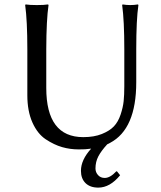

<svg xmlns="http://www.w3.org/2000/svg" viewBox="-20 -668 732 871"><path d="M524.9 127Q479 183.1 425.8 183.1Q388.7 183.1 367.9 162.6Q347.2 142.1 347.2 106.9Q347.2 57.1 393.6 6.3Q366.7 10.3 336.9 9.8Q297.9 9.8 261.5 -0.7Q225.1 -11.2 187.5 -36.1Q149.9 -61 127 -112.5Q104 -164.1 104 -235.8V-444.8Q104 -573.7 94.2 -645L96.2 -647.9Q114.3 -645 147.2 -645Q180.2 -645 198.2 -647.9L200.2 -645Q190.4 -579.1 189.9 -444.8V-269Q189.9 -45.9 357.9 -45.9Q406.7 -45.9 441.9 -60.1Q477.1 -74.2 496.6 -94.7Q516.1 -115.2 527.1 -148.2Q538.1 -181.2 541 -209.5Q543.9 -237.8 543.9 -276.9V-444.8Q543.9 -573.7 534.2 -645L536.1 -647.9Q554.2 -645 571 -645Q587.9 -645 606 -647.9L607.9 -645Q598.1 -579.1 598.1 -444.8V-294.9Q598.1 -82.5 479.5 -20Q472.2 -16.1 466.3 -13.2Q439 16.6 426 41.5Q413.1 66.4 413.1 96.2Q413.1 113.3 424.6 126.2Q436 139.2 455.1 139.2Q480 139.2 507.8 108.9L511.2 109.9Z"/></svg>

Font: Biolilbert
Style: Regular
Weight: 400
Designer: Philipp H. Poll
Foundry: Philipp H. Poll
Version: Version 1.1.0